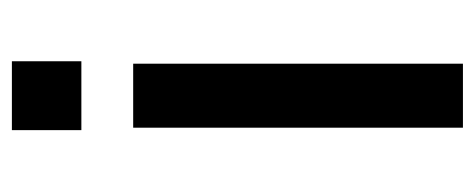

<svg xmlns="http://www.w3.org/2000/svg" viewBox="-252 -342 780 315"><g transform="rotate(-90 137.5 -185.0)"><path d="M85 185H190V-356H85ZM81 -441H194V-555H81Z"/></g></svg>

Font: Malmofest
Style: Regular
Weight: 400
Designer: Jonny Pinhorn (Poppins), Kolossal
Version: Version 1.004;Glyphs 3.1.2 (3151)